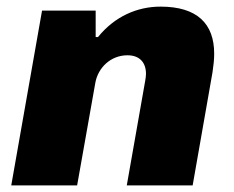

<svg xmlns="http://www.w3.org/2000/svg" viewBox="-20 -560 707 580"><path d="M14 0H213L268 -310C276 -355 314 -393 365 -393C402 -393 421 -371 421 -337C421 -331 420 -325 419 -318L363 0H562L622 -342C625 -362 627 -380 627 -398C627 -488 576 -540 465 -540C394 -540 326 -510 276 -448H269V-528H107Z"/></svg>

Font: Archivo Black
Style: Italic
Weight: 900
Italic angle: -10°
Designer: Hector Gatti
Foundry: Omnibus-Type
Version: Version 2.001